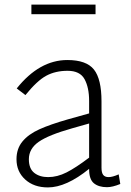

<svg xmlns="http://www.w3.org/2000/svg" viewBox="-20 -802 570 838"><path d="M52 0ZM505 1Q471 15 447 15Q411 15 390 -2Q369 -19 369 -63V-65Q269 16 189 16Q128 16 90 -18.5Q52 -53 52 -107Q52 -153 78 -184.5Q104 -216 151.5 -237.5Q199 -259 276 -281L369 -307V-361Q369 -420 349 -456.5Q329 -493 275 -493Q222 -493 182 -471.5Q142 -450 91 -387L53 -416Q152 -540 274 -540Q357 -540 390 -498.5Q423 -457 423 -360V-70Q423 -48 430.5 -38.5Q438 -29 454 -29Q471 -29 498 -41ZM369 -114V-263L295 -242Q192 -213 149 -183Q106 -153 106 -107Q106 -66 129.5 -47.5Q153 -29 190 -29Q230 -29 270.5 -49.5Q311 -70 369 -114ZM117 -782H397V-740H117Z"/></svg>

Font: Martel Sans ExtraLight
Style: Regular
Weight: 275
Designer: Dan Reynolds and Mathieu Réguer
Foundry: Dan Reynolds and Mathieu Réguer
Version: Version 1.002; ttfautohint (v1.1) -l 5 -r 5 -G 72 -x 0 -D la